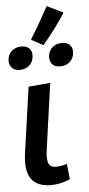

<svg xmlns="http://www.w3.org/2000/svg" viewBox="-90 -965 466 1010"><g transform="rotate(-5 143.0 -460.0)"><path d="M138 10Q188 10 239 -12L230 -94Q199 -84 172 -84Q148 -84 138 -97Q128 -110 128 -138Q128 -154 131 -177L180 -526L65 -516L15 -164Q12 -140 12 -119Q12 10 138 10ZM27 -608Q60 -608 80 -628Q100 -648 100 -681Q100 -703 85.5 -716.5Q71 -730 45 -730Q13 -730 -7.5 -710Q-28 -690 -28 -660Q-28 -638 -14.5 -623Q-1 -608 27 -608ZM162 -727Q238 -817 282 -888L197 -930Q142 -830 99 -761ZM241 -608Q274 -608 294 -628.5Q314 -649 314 -681Q314 -703 299.5 -716.5Q285 -730 259 -730Q227 -730 206.5 -710Q186 -690 186 -660Q186 -638 199 -623Q212 -608 241 -608Z"/></g></svg>

Font: Brisa Sans Medium
Style: Italic
Weight: 600
Italic angle: -8°
Designer: Dalton Maag Ltd
Foundry: Dalton Maag Ltd
Version: Version 1.101;July 10, 2019;FontCreator 11.5.0.2425 64-bit